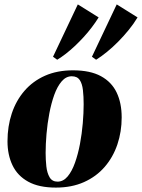

<svg xmlns="http://www.w3.org/2000/svg" viewBox="-20 -837 644 871"><path d="M311 -518Q389 -518 437.8 -491.5Q486.5 -465 509.2 -417.2Q532 -369.5 532 -304.5Q532 -239.5 512.5 -181.8Q493 -124 455 -80Q417 -36 361.2 -11Q305.5 14 233.5 14Q156.5 14 108 -12.8Q59.5 -39.5 36.8 -87Q14 -134.5 14 -196Q14 -264 33.5 -322.5Q53 -381 91 -425Q129 -469 184.2 -493.5Q239.5 -518 311 -518ZM305.5 -491Q279.5 -491 259.8 -468Q240 -445 226.2 -406.8Q212.5 -368.5 203.8 -322.5Q195 -276.5 191 -229.5Q187 -182.5 187 -143Q187 -112.5 190.2 -82.5Q193.5 -52.5 205 -32.8Q216.5 -13 241 -13Q267 -13 286.8 -36.5Q306.5 -60 320.2 -98.8Q334 -137.5 342.8 -184Q351.5 -230.5 355.5 -277.5Q359.5 -324.5 359.5 -364Q359.5 -399.5 356.2 -428.2Q353 -457 341.8 -474Q330.5 -491 305.5 -491ZM239.5 -566 220.5 -579.5 333 -817 427.5 -758Q413.5 -735.5 396.2 -712.8Q379 -690 359.5 -668.8Q340 -647.5 319.5 -628.2Q299 -609 278.8 -593.2Q258.5 -577.5 239.5 -566ZM416 -566 397 -579.5 509.5 -817 604 -758Q587 -729.5 564.2 -701.5Q541.5 -673.5 516.2 -648Q491 -622.5 465.2 -601.5Q439.5 -580.5 416 -566Z"/></svg>

Font: Merriweather 144pt Black
Style: Italic
Weight: 900
Italic angle: -7.8°
Version: Version 2.101